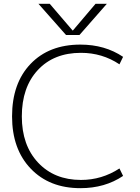

<svg xmlns="http://www.w3.org/2000/svg" viewBox="-20 -973 731 1003"><path d="M240 -953 359 -814H361L479 -953H538L395 -790H325L181 -953ZM403 -697Q261 -697 177.5 -607Q94 -517 94 -365Q94 -214 179 -123.5Q264 -33 403 -33Q512 -33 604 -93L623 -54Q528 10 400 10Q238 10 140.5 -92Q43 -194 43 -365Q43 -538 139.5 -639Q236 -740 400 -740Q528 -740 623 -676L604 -637Q514 -697 403 -697Z"/></svg>

Font: M PLUS 1p Light
Style: Regular
Weight: 300
Version: Version 1.061